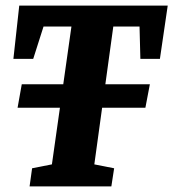

<svg xmlns="http://www.w3.org/2000/svg" viewBox="-20 -668 621 688"><path d="M43 -282 58 -366H517L501 -282ZM86 0 95 -65 166 -79 236 -573H136L99 -457H28L49 -648H581L553 -457H483L480 -573H386L318 -79L389 -65L379 0Z"/></svg>

Font: Faustina ExtraBold
Style: Italic
Weight: 800
Italic angle: -8°
Designer: Alfonso Garcia
Foundry: http://www.omnibus-type.com
Version: Version 1.200